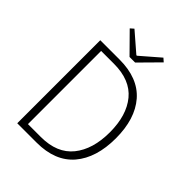

<svg xmlns="http://www.w3.org/2000/svg" viewBox="-237 -960 1078 1078"><g transform="rotate(45 302.0 -420.5)"><path d="M279.8 -709 167 -823.2 187 -840.8 299.8 -743.2H304.2L417 -840.8L437 -823.2L324.2 -709ZM143.1 -39.1H245.1Q374 -39.1 437.5 -118.2Q501 -197.3 501 -331.5Q501 -465.8 437.5 -543Q374 -620.1 245.1 -620.1H143.1ZM97.2 0V-659.2H250Q397.9 -659.2 473.6 -572.3Q548.8 -485.4 548.8 -331.5Q548.8 -177.2 473.6 -88.4Q397.9 0 251 0Z"/></g></svg>

Font: SourceSansPro-Light
Style: Regular
Weight: 300
Designer: Paul D. Hunt
Foundry: Adobe Systems Incorporated
Version: Version 2.020;PS 2.0;hotconv 1.0.86;makeotf.lib2.5.63406